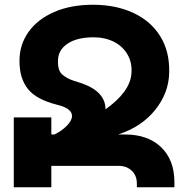

<svg xmlns="http://www.w3.org/2000/svg" viewBox="-20 -788 792 808"><path d="M714 -21V0H556V-15Q556 -49 534.5 -69.5Q513 -90 479 -90H196V0H38V-294H196V-222H209Q240 -237 261.5 -259Q283 -281 283 -300Q283 -332 221 -347Q133 -369 97.5 -413.5Q62 -458 62 -531V-532Q62 -600 100 -653.5Q138 -707 208 -737.5Q278 -768 371 -768Q467 -768 540.5 -734Q614 -700 654 -636Q694 -572 692 -484Q691 -398 633.5 -326Q576 -254 477 -222H507Q602 -222 658 -168.5Q714 -115 714 -21ZM325 -437Q424 -402 424 -328Q527 -401 533 -478Q537 -523 517 -558Q497 -593 459.5 -612Q422 -631 374 -631Q304 -631 264 -604Q224 -577 224 -532V-531Q223 -490 243 -473.5Q263 -457 289.5 -448.5Q316 -440 325 -437Z"/></svg>

Font: Montserrat arm2 SemiBold
Style: Regular
Weight: 600
Designer: Julieta Ulanovsky
Foundry: Julieta Ulanovsky
Version: Version 6.000